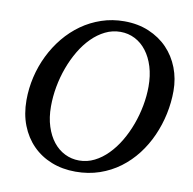

<svg xmlns="http://www.w3.org/2000/svg" viewBox="-79 -766 868 862"><g transform="rotate(10 355.0 -335.5)"><path d="M577.1 -417Q577.1 -466.8 564.7 -507.3Q552.2 -547.9 530 -576.9Q507.8 -606 477.3 -621.6Q446.8 -637.2 411.1 -637.2Q374.5 -637.2 341.8 -621.1Q309.1 -605 281.2 -577.1Q253.4 -549.3 231.2 -512Q209 -474.6 193.4 -432.1Q177.7 -389.6 169.4 -344Q161.1 -298.3 161.1 -253.9Q161.1 -203.1 174.1 -162.8Q187 -122.6 209.2 -94.5Q231.4 -66.4 261.7 -51.3Q292 -36.1 327.1 -36.1Q363.8 -36.1 396.5 -52.5Q429.2 -68.8 457 -97.2Q484.9 -125.5 507.1 -162.8Q529.3 -200.2 544.9 -242.7Q560.5 -285.2 568.8 -329.8Q577.1 -374.5 577.1 -417ZM690.9 -417Q690.9 -364.3 679.7 -311.8Q668.5 -259.3 647 -210.9Q625.5 -162.6 593.8 -121.3Q562 -80.1 520.8 -49.3Q479.5 -18.6 429 -1.2Q378.4 16.1 319.8 16.1Q259.8 16.1 210 -3.7Q160.2 -23.4 124 -60.1Q87.9 -96.7 67.9 -147.9Q47.9 -199.2 47.9 -262.2Q47.9 -315.9 60.1 -368.2Q72.3 -420.4 95.5 -467.8Q118.7 -515.1 151.6 -555.2Q184.6 -595.2 225.8 -624.5Q267.1 -653.8 316.2 -670.4Q365.2 -687 419.9 -687Q481.9 -687 532.2 -665.8Q582.5 -644.5 617.7 -607.9Q652.8 -571.3 671.9 -522Q690.9 -472.7 690.9 -417Z"/></g></svg>

Font: Charis SIL Am
Style: Italic
Weight: 400
Italic angle: -11°
Foundry: SIL International
Version: Version 5.000